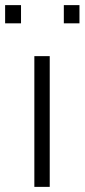

<svg xmlns="http://www.w3.org/2000/svg" viewBox="-26 -729 330 749"><path d="M108 0V-510H168V0ZM-6 -638V-709H56V-638ZM223 -638V-709H284V-638Z"/></svg>

Font: Saira Expanded Light
Style: Regular
Weight: 300
Width: 7
Designer: Hector Gatti with collaboration of the Omnibus-Type team
Foundry: Omnibus-Type
Version: Version 1.101